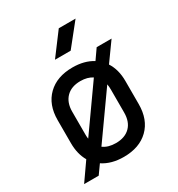

<svg xmlns="http://www.w3.org/2000/svg" viewBox="-191 -908 982 1060"><g transform="rotate(-30 300.0 -377.5)"><path d="M34 30 113 -83Q84 -133 84 -202V-349Q84 -447 142 -503.5Q200 -560 300 -560Q375 -560 428 -527L472 -590H567L483 -473Q516 -422 516 -349V-202Q516 -103 458 -46.5Q400 10 300 10Q221 10 167 -26L127 30ZM177 -202Q177 -188 179 -176L375 -453Q345 -473 300 -473Q242 -473 209.5 -440Q177 -407 177 -349ZM300 -78Q358 -78 390.5 -110.5Q423 -143 423 -202V-348Q423 -367 420 -383L220 -101Q251 -78 300 -78ZM238 -645 343 -785H450L338 -645Z"/></g></svg>

Font: JetBrains Mono NL Medium
Style: Regular
Weight: 500
Monospace: yes
Designer: Philipp Nurullin, Konstantin Bulenkov
Foundry: JetBrains
Version: Version 2.305; ttfautohint (v1.8.4.7-5d5b)